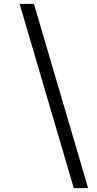

<svg xmlns="http://www.w3.org/2000/svg" viewBox="-20 -802 505 999"><path d="M438.5 177H364L82 -782H156.5Z"/></svg>

Font: Merriweather Text
Style: Italic
Weight: 400
Italic angle: -7.8°
Designer: Eben Sorkin
Foundry: Eben Sorkin
Version: Version 2.100